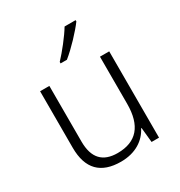

<svg xmlns="http://www.w3.org/2000/svg" viewBox="-181 -890 959 1025"><g transform="rotate(-30 298.0 -378.0)"><path d="M435 -758V-766H367C341 -722 287 -654 250 -615V-606H289C339 -646 405 -717 435 -758ZM507 -532H450V-242C450 -107 392 -39 275 -39C185 -39 138 -87 138 -189V-532H81V-184C81 -53 145 10 268 10C359 10 420 -33 449 -91H452L461 0H507Z"/></g></svg>

Font: Noto Sans Gujarati UI Light
Style: Regular
Weight: 300
Designer: Jelle Bosma - Monotype Design Team, Universal Thirst
Foundry: Monotype Imaging Inc.
Version: Version 2.106